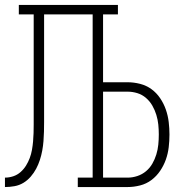

<svg xmlns="http://www.w3.org/2000/svg" viewBox="-20 -755 790 775"><path d="M0 0V-38Q17 -38 33.5 -43.5Q50 -49 63 -60.5Q76 -72 85 -86.5Q94 -101 100 -117Q106 -133 109 -150Q112 -167 113.5 -184Q115 -201 115.5 -218Q116 -235 116 -252V-697H56V-735H456V-697H396V-423H495Q520 -423 545.5 -416.5Q571 -410 591.5 -395Q612 -380 626.5 -358.5Q641 -337 649.5 -312.5Q658 -288 661 -262.5Q664 -237 664 -212Q664 -186 661 -160.5Q658 -135 649.5 -111Q641 -87 626.5 -65.5Q612 -44 591.5 -28.5Q571 -13 545.5 -6.5Q520 0 495 0H294V-38H354V-697H158V-302Q158 -282 158 -262.5Q158 -243 157.5 -224Q157 -205 155.5 -185.5Q154 -166 150.5 -147Q147 -128 141 -109.5Q135 -91 126 -74Q117 -57 104 -42Q91 -27 74.5 -17Q58 -7 38.5 -3.5Q19 0 0 0ZM396 -38H495Q515 -38 534.5 -44.5Q554 -51 569.5 -64Q585 -77 595 -94.5Q605 -112 611 -131.5Q617 -151 619 -171.5Q621 -192 621 -212Q621 -232 619 -252Q617 -272 611 -291.5Q605 -311 595 -328.5Q585 -346 569.5 -359.5Q554 -373 534.5 -379Q515 -385 495 -385H396Z"/></svg>

Font: Iosevka Etoile Extralight
Style: Regular
Weight: 200
Designer: Belleve Invis
Foundry: Belleve Invis
Version: Version 22.1.2; ttfautohint (v1.8.4)